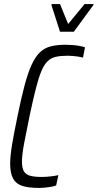

<svg xmlns="http://www.w3.org/2000/svg" viewBox="-20 -916 480 944"><path d="M173 8Q122 8 91 -1.5Q60 -11 45 -37Q30 -63 30 -111Q30 -149 39.5 -206Q49 -263 66 -344Q84 -433 100.5 -495Q117 -557 135 -596.5Q153 -636 175.5 -658Q198 -680 229 -688Q260 -696 302 -696Q319 -696 337.5 -694.5Q356 -693 372 -690Q388 -687 398 -683L388 -633Q376 -636 363 -638Q350 -640 336.5 -641Q323 -642 311 -642Q278 -642 254 -636.5Q230 -631 213 -614Q196 -597 182.5 -564Q169 -531 155.5 -477.5Q142 -424 125 -344Q108 -262 98 -208Q88 -154 88 -121Q88 -89 98 -73Q108 -57 129.5 -51.5Q151 -46 185 -46Q204 -46 227 -48.5Q250 -51 267 -55L256 -4Q245 0 230.5 2.5Q216 5 201 6.5Q186 8 173 8ZM275 -760 233 -891 234 -896H275L315 -798L396 -896H440L439 -891L343 -760Z"/></svg>

Font: Saira Condensed Light
Style: Italic
Weight: 300
Width: 3
Italic angle: -12°
Designer: Hector Gatti with collaboration of the Omnibus-Type team
Foundry: Omnibus-Type
Version: Version 1.101